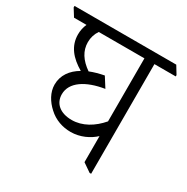

<svg xmlns="http://www.w3.org/2000/svg" viewBox="-178 -749 858 881"><g transform="rotate(30 251.0 -308.5)"><path d="M242 -113C292 -113 337 -135 367 -163V-25L412 6H420V-575H533V-582L508 -623H-31V-615L-6 -575H60C52 -557 48 -538 48 -518C48 -456 85 -413 143 -379C98 -353 70 -314 70 -265C70 -224 93 -186 124 -158C157 -127 199 -113 242 -113ZM121 -243C121 -307 187 -349 282 -364L249 -416C223 -411 197 -404 175 -395C129 -427 105 -464 105 -510C105 -534 112 -556 125 -575H367V-241C327 -194 275 -163 219 -163C157 -163 121 -195 121 -243Z"/></g></svg>

Font: Noto Serif Devanagari SemiCondensed Light
Style: Regular
Weight: 300
Width: 4
Designer: Universal Thirst, Indian Type Foundry and the Monotype Design Team
Foundry: Monotype Imaging Inc.
Version: Version 2.004